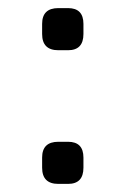

<svg xmlns="http://www.w3.org/2000/svg" viewBox="-20 -454 310 474"><path d="M124 0Q84 0 84 -40V-65Q84 -104 124 -104H148Q186 -104 186 -65V-40Q186 0 148 0ZM124 -330Q84 -330 84 -370V-395Q84 -434 124 -434H148Q186 -434 186 -395V-370Q186 -330 148 -330Z"/></svg>

Font: Jura Light
Style: Bold
Weight: 700
Version: Version 5.104